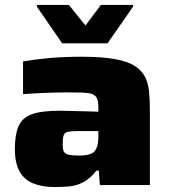

<svg xmlns="http://www.w3.org/2000/svg" viewBox="-20 -747 688 775"><path d="M201 8Q151 8 114.5 -6.5Q78 -21 59 -55Q40 -89 40 -146Q40 -203 54.5 -237Q69 -271 107.5 -285.5Q146 -300 221 -300Q230 -300 247.5 -299.5Q265 -299 288 -298.5Q311 -298 334 -297.5Q357 -297 377 -296V-313Q377 -336 372 -348.5Q367 -361 354 -366.5Q341 -372 314 -373Q287 -374 243 -374Q218 -374 187 -373Q156 -372 126 -370.5Q96 -369 73 -367V-499Q118 -507 177.5 -512.5Q237 -518 310 -518Q389 -518 441 -509Q493 -500 522 -482Q551 -464 564.5 -438.5Q578 -413 581.5 -378.5Q585 -344 585 -303V0H383L379 -58H369Q344 -26 316 -11.5Q288 3 259.5 5.5Q231 8 201 8ZM302 -119Q320 -119 333.5 -122Q347 -125 355 -130.5Q363 -136 368 -146Q373 -156 375 -168Q377 -180 377 -195V-218H295Q268 -218 254.5 -215Q241 -212 237 -201Q233 -190 233 -165Q233 -146 237 -136.5Q241 -127 255.5 -123Q270 -119 302 -119ZM231 -572 129 -720V-727H258L325 -644L387 -727H517V-720L414 -572Z"/></svg>

Font: Saira Expanded ExtraBold
Style: Regular
Weight: 800
Width: 7
Designer: Hector Gatti with collaboration of the Omnibus-Type team
Foundry: Omnibus-Type
Version: Version 1.101